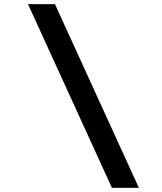

<svg xmlns="http://www.w3.org/2000/svg" viewBox="-20 -799 786 933"><path d="M655 114H524L116 -779H247Z"/></svg>

Font: DM Sans 9pt
Style: Bold Italic
Weight: 700
Italic angle: -10°
Version: Version 4.004;gftools[0.9.30]